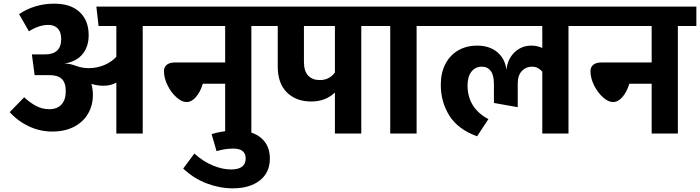

<svg xmlns="http://www.w3.org/2000/svg" viewBox="-20 -729 3821 1048"><path d="M855 -587H759V0H615V-278Q584 -261 545 -261Q512 -261 479 -271Q487 -242 487 -211Q487 -153 460 -107.5Q433 -62 383 -36.5Q333 -11 265 -11Q198 -11 137.5 -39.5Q77 -68 33 -117L112 -198Q144 -168 177.5 -150.5Q211 -133 249 -133Q292 -133 315.5 -158.5Q339 -184 339 -231Q339 -278 317 -298.5Q295 -319 249 -319H169L154 -432H225Q314 -432 314 -516Q314 -554 295.5 -573.5Q277 -593 244 -593Q192 -593 138 -558L84 -652Q170 -709 276 -709Q366 -709 415 -663Q464 -617 464 -537Q464 -474 430.5 -433.5Q397 -393 332 -382Q362 -382 390 -371Q427 -357 464 -357Q507 -357 547 -373Q587 -389 615 -419V-587H518L506 -693H855Z M1453 -587H1352V0H1209V-272H1087Q1074 -228 1050 -200Q1026 -172 998 -172Q972 -172 943 -198Q914 -224 894.5 -263.5Q875 -303 875 -341Q875 -363 890.5 -375.5Q906 -388 935 -388H1209V-587H815V-693H1453Z M1041 109Q1088 152 1141 174Q1194 196 1241 196Q1321 196 1321 136Q1321 109 1304 95.5Q1287 82 1254 82Q1208 82 1162 96L1135 3Q1166 -7 1203 -12Q1240 -17 1272 -17Q1356 -17 1404.5 23.5Q1453 64 1453 137Q1453 213 1398 256Q1343 299 1251 299Q1179 299 1108 272Q1037 245 980 191Z M2052 -587H1952V0H1808V-224Q1757 -175 1679 -175Q1596 -175 1546 -224.5Q1496 -274 1496 -366V-587H1413V-693H2052ZM1808 -333V-587H1639V-391Q1639 -341 1662 -316.5Q1685 -292 1726 -292Q1777 -292 1808 -333Z M2354 -587H2254V0H2110V-587H2012V-693H2354Z M3183 -587H3083V0H2940V-338Q2928 -351 2915 -358Q2902 -365 2883 -365Q2851 -365 2828.5 -341.5Q2806 -318 2806 -274V-144L2676 -167V-270Q2676 -319 2658.5 -342Q2641 -365 2610 -365Q2574 -365 2553 -337.5Q2532 -310 2532 -262Q2532 -201 2561 -154.5Q2590 -108 2646 -79L2584 15Q2480 -23 2433 -97.5Q2386 -172 2386 -267Q2386 -331 2411 -379.5Q2436 -428 2481 -454Q2526 -480 2585 -480Q2651 -480 2694 -444.5Q2737 -409 2744 -348Q2751 -408 2789 -444Q2827 -480 2881 -480Q2912 -480 2940 -467V-587H2314V-693H3183Z M3781 -587H3680V0H3537V-272H3415Q3402 -228 3378 -200Q3354 -172 3326 -172Q3300 -172 3271 -198Q3242 -224 3222.5 -263.5Q3203 -303 3203 -341Q3203 -363 3218.5 -375.5Q3234 -388 3263 -388H3537V-587H3143V-693H3781Z"/></svg>

Font: FiraGOUPP
Style: Bold
Weight: 700
Designer: bBox Type
Foundry: bBox Type GmbH
Version: Version 1.001